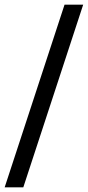

<svg xmlns="http://www.w3.org/2000/svg" viewBox="-64 -755 377 824"><path d="M-44 49 213 -735H293L36 49Z"/></svg>

Font: Archivo Narrow SemiBold
Style: Italic
Weight: 600
Italic angle: -8°
Designer: Hector Gatti
Foundry: Omnibus-Type
Version: Version 3.002